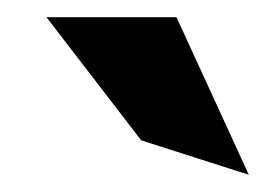

<svg xmlns="http://www.w3.org/2000/svg" viewBox="-20 -772 324 223"><path d="M185 -752H34L144 -609L269 -569Z"/></svg>

Font: Charger
Style: ExBd
Weight: 400
Designer: Jasper
Foundry: Cannot Into Space Fonts
Version: Version 0.99